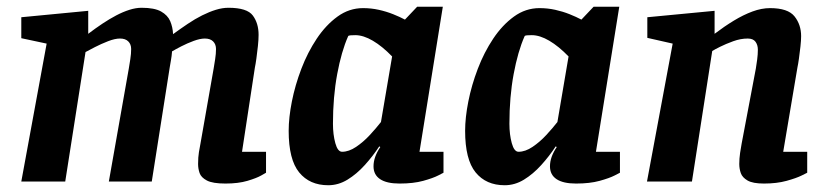

<svg xmlns="http://www.w3.org/2000/svg" viewBox="-20 -537 2450 568"><path d="M118 -408 43 -424V-486L241 -505V-437Q262 -453 283 -467Q304 -481 324 -491.5Q344 -502 363 -508Q382 -514 399 -514Q437 -514 456.5 -503Q476 -492 483.5 -474.5Q491 -457 492 -436Q514 -452 535.5 -466.5Q557 -481 578 -491.5Q599 -502 618.5 -508Q638 -514 656 -514Q711 -514 728 -491Q745 -468 745 -434Q745 -420 743 -401Q741 -382 738.5 -364Q736 -346 734 -337L696 -88H767V-26Q767 -26 753 -18Q739 -10 712 -2Q685 6 647 6Q609 6 592 -3Q575 -12 570.5 -25Q566 -38 566 -52Q566 -72 568.5 -87Q571 -102 573 -112L612 -334Q614 -346 616.5 -362Q619 -378 619 -392Q619 -406 610.5 -414.5Q602 -423 586 -423Q572 -423 553 -416Q534 -409 516.5 -400Q499 -391 489 -385Q488 -371 485.5 -357.5Q483 -344 482 -337L429 0H302L361 -334Q363 -346 365.5 -362Q368 -378 368 -392Q368 -406 359.5 -414.5Q351 -423 335 -423Q320 -423 299.5 -415Q279 -407 260.5 -397.5Q242 -388 233 -383L173 0H43Z M1102 -104Q1083 -75 1059 -48.5Q1035 -22 1008 -5.5Q981 11 951 11Q896 11 865 -27Q834 -65 834 -150Q834 -189 843.5 -237Q853 -285 871.5 -333.5Q890 -382 917 -422.5Q944 -463 978.5 -488Q1013 -513 1054 -513Q1078 -513 1100.5 -508Q1123 -503 1143 -495Q1163 -487 1178 -479L1214 -517H1290L1221 -88H1292V-26Q1292 -26 1276.5 -18Q1261 -10 1232 -2Q1203 6 1162 6Q1124 6 1104.5 -7Q1085 -20 1085 -45Q1085 -59 1090 -73Q1095 -87 1105 -102ZM1140 -370Q1111 -400 1083 -416.5Q1055 -433 1031 -433Q1023 -433 1017 -432.5Q1011 -432 1010 -430Q990 -385 977.5 -317.5Q965 -250 965 -171Q965 -139 972 -113.5Q979 -88 992 -88Q1012 -88 1033.5 -102.5Q1055 -117 1074 -137.5Q1093 -158 1107 -176Z M1624 -104Q1605 -75 1581 -48.5Q1557 -22 1530 -5.5Q1503 11 1473 11Q1418 11 1387 -27Q1356 -65 1356 -150Q1356 -189 1365.5 -237Q1375 -285 1393.5 -333.5Q1412 -382 1439 -422.5Q1466 -463 1500.5 -488Q1535 -513 1576 -513Q1600 -513 1622.5 -508Q1645 -503 1665 -495Q1685 -487 1700 -479L1736 -517H1812L1743 -88H1814V-26Q1814 -26 1798.5 -18Q1783 -10 1754 -2Q1725 6 1684 6Q1646 6 1626.5 -7Q1607 -20 1607 -45Q1607 -59 1612 -73Q1617 -87 1627 -102ZM1662 -370Q1633 -400 1605 -416.5Q1577 -433 1553 -433Q1545 -433 1539 -432.5Q1533 -432 1532 -430Q1512 -385 1499.5 -317.5Q1487 -250 1487 -171Q1487 -139 1494 -113.5Q1501 -88 1514 -88Q1534 -88 1555.5 -102.5Q1577 -117 1596 -137.5Q1615 -158 1629 -176Z M1970 -408 1895 -425V-486L2094 -505V-437Q2123 -459 2151 -476Q2179 -493 2206 -503Q2233 -513 2258 -513Q2311 -513 2330.5 -488.5Q2350 -464 2350 -430Q2350 -418 2348 -399.5Q2346 -381 2343.5 -363.5Q2341 -346 2339 -337L2297 -88H2368V-26Q2368 -26 2352 -18Q2336 -10 2307 -2Q2278 6 2240 6Q2207 6 2191.5 -3Q2176 -12 2171.5 -25Q2167 -38 2167 -52Q2167 -68 2169.5 -85Q2172 -102 2174 -112L2216 -334Q2218 -346 2220 -361Q2222 -376 2222 -390Q2222 -404 2215 -413.5Q2208 -423 2192 -423Q2171 -423 2149 -415Q2127 -407 2110 -398.5Q2093 -390 2087 -386L2027 0H1894Z"/></svg>

Font: Faustina VF Beta
Style: Italic
Weight: 400
Italic angle: -8°
Designer: Alfonso Garcia
Foundry: Omnibus-Type
Version: Version 1.006